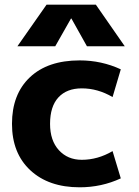

<svg xmlns="http://www.w3.org/2000/svg" viewBox="-20 -787 591 817"><path d="M282 -708 215 -590H54L178 -767H388L511 -590H350L284 -708ZM459 -144 494 -28Q412 10 319 10Q187 10 109 -62.5Q31 -135 31 -260Q31 -386 107 -458Q183 -530 319 -530Q412 -530 494 -492L459 -374Q396 -411 328 -411Q264 -411 228.5 -372.5Q193 -334 193 -260Q193 -189 230.5 -148Q268 -107 328 -107Q396 -107 459 -144Z"/></svg>

Font: Mplus 1p ExtraBold
Style: Regular
Weight: 800
Version: Version 1.061